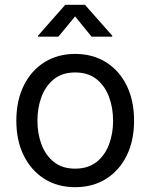

<svg xmlns="http://www.w3.org/2000/svg" viewBox="-20 -777 634 809"><path d="M296.4 11.7Q222.7 11.7 167 -23.4Q111.3 -58.6 80.1 -121.6Q48.8 -184.6 48.8 -268.1Q48.8 -353 80.1 -416.3Q111.3 -479.5 167 -514.6Q222.7 -549.8 296.4 -549.8Q371.1 -549.8 427 -514.6Q482.9 -479.5 513.9 -416.3Q544.9 -353 544.9 -268.1Q544.9 -184.6 513.9 -121.6Q482.9 -58.6 427 -23.4Q371.1 11.7 296.4 11.7ZM296.4 -66.4Q351.1 -66.4 386.5 -94.2Q421.9 -122.1 439.2 -168Q456.5 -213.9 456.5 -268.1Q456.5 -322.8 439.2 -369.1Q421.9 -415.5 386.5 -443.6Q351.1 -471.7 296.4 -471.7Q242.7 -471.7 207.5 -443.6Q172.4 -415.5 155 -369.4Q137.7 -323.2 137.7 -268.1Q137.7 -213.9 155 -168Q172.4 -122.1 207.5 -94.2Q242.7 -66.4 296.4 -66.4ZM226.1 -622.6H140.1V-626.5L254.9 -756.8H337.9L453.1 -626.5V-622.6H365.7L296.4 -708Z"/></svg>

Font: Inter 16pt
Style: Regular
Weight: 400
Version: Version 4.001;git-66647c0bb